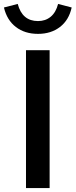

<svg xmlns="http://www.w3.org/2000/svg" viewBox="-53 -955 384 975"><path d="M79 0V-700H199V0ZM140 -783Q73 -783 27.5 -818Q-18 -853 -33 -917L37 -935Q60 -848 140 -848Q178 -848 204.5 -870Q231 -892 242 -935L311 -917Q297 -853 251.5 -818Q206 -783 140 -783Z"/></svg>

Font: Red Hat Text Medium
Style: Regular
Weight: 500
Designer: Pentagram, MCKL
Foundry: Pentagram, MCKL
Version: Version 1.023